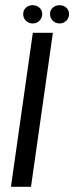

<svg xmlns="http://www.w3.org/2000/svg" viewBox="-20 -717 285 737"><path d="M22 0 106 -591H183L99 0ZM105 -627Q90 -627 79.5 -637.5Q69 -648 69 -663Q69 -678 79.5 -687.5Q90 -697 105 -697Q121 -697 131.5 -687.5Q142 -678 142 -663Q142 -648 131.5 -637.5Q121 -627 105 -627ZM209 -627Q193 -627 182.5 -637.5Q172 -648 172 -663Q172 -678 182.5 -687.5Q193 -697 209 -697Q224 -697 234.5 -687.5Q245 -678 245 -663Q245 -648 234.5 -637.5Q224 -627 209 -627Z"/></svg>

Font: Alumni Sans Thin Medium
Style: Italic
Weight: 500
Italic angle: -8°
Version: Version 1.016